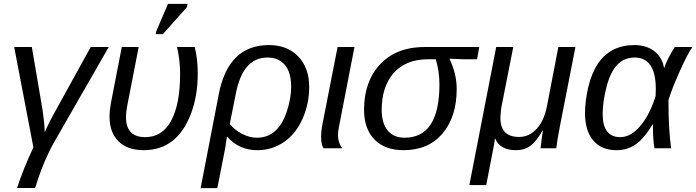

<svg xmlns="http://www.w3.org/2000/svg" viewBox="-20 -773 3630 1001"><path d="M54 -528H146L202 -199L209 -143Q213 -110 213 -83Q238 -140 271 -198L453 -528H547L259 -26Q204 74 163 207H69Q101 109 154 -5Z M615 -528H703L644 -225Q637 -191 637 -162Q637 -58 737 -58Q826 -58 872.5 -144Q919 -230 919 -388Q919 -458 903 -528H995Q1011 -468 1011 -390Q1011 -272 975 -179Q903 10 729 10Q645 10 598 -36Q551 -82 551 -166Q551 -197 559 -240ZM829 -595H792L795 -611L856 -753H958L954 -735Z M1382 -538Q1478 -538 1535 -478.5Q1592 -419 1592 -319Q1592 -232 1557 -153Q1523 -76 1461 -33Q1399 10 1322 10Q1226 10 1165 -60H1163L1154 0L1113 208H1026L1121 -284Q1171 -538 1382 -538ZM1374 -473Q1245 -473 1209 -282L1178 -127Q1202 -96 1241.5 -75.5Q1281 -55 1319 -55Q1375 -55 1413 -89Q1452 -122 1475 -191Q1498 -260 1498 -321Q1498 -395 1465.5 -434Q1433 -473 1374 -473Z M1742 -68Q1742 -31 1764 0H1667Q1654 -19 1654 -61Q1654 -83 1659 -115L1740 -528H1828L1747 -111Q1742 -86 1742 -68Z M2084 10Q1987 10 1932.5 -45.5Q1878 -101 1878 -201Q1878 -351 1965.5 -441.5Q2053 -532 2210 -528H2479L2467 -464H2396L2324 -467V-465Q2361 -388 2361 -309Q2361 -164 2287 -77Q2213 10 2084 10ZM2089 -55Q2271 -55 2271 -333Q2271 -401 2252 -464H2211Q2095 -464 2030 -390Q1970 -318 1970 -200Q1970 -131 2001 -93Q2032 -55 2089 -55Z M2880 0H2798L2800 -14Q2807 -77 2811 -93H2809Q2777 -36 2745.5 -13Q2714 10 2671 10Q2587 10 2562 -50H2560L2557 -26L2515 192H2427L2567 -528H2656L2594 -214Q2589 -181 2589 -158Q2589 -59 2686 -59Q2740 -59 2779.5 -103Q2819 -147 2833 -227L2891 -528H2980L2899 -114Q2886 -49 2880 0Z M3287 -538Q3350 -538 3391 -506.5Q3432 -475 3442 -419H3443Q3459 -467 3498 -528H3590Q3563 -490 3522 -397Q3482 -308 3465 -251Q3465 -95 3479 0H3392Q3384 -46 3384 -116V-124H3382Q3338 -51 3294.5 -20.5Q3251 10 3194 10Q3116 10 3073 -40.5Q3030 -91 3030 -183Q3030 -245 3047 -319Q3064 -390 3097 -441Q3163 -538 3287 -538ZM3289 -473Q3233 -473 3197 -434Q3161 -395 3142 -319Q3122 -241 3122 -179Q3122 -58 3214 -58Q3268 -58 3317.5 -115.5Q3367 -173 3398 -272L3399 -309Q3399 -473 3289 -473Z"/></svg>

Font: Libra Sans
Style: Italic
Weight: 400
Italic angle: -12°
Foundry: Context Ltd
Version: Version 1.002